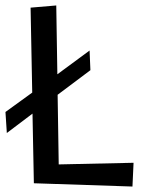

<svg xmlns="http://www.w3.org/2000/svg" viewBox="-64 -674 531 703"><path d="M-39 -187 -44 -264 54 -335 48 -646 142 -654 146 -402 264 -489 267 -417 147 -327 151 -72 425 -78 421 9 60 -3 55 -258Z"/></svg>

Font: Fresca
Style: Regular
Weight: 400
Designer: Iván Moreno
Foundry: Fontstage
Version: Version 1.001